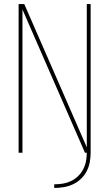

<svg xmlns="http://www.w3.org/2000/svg" viewBox="-20 -755 540 949"><path d="M248 174V156Q270 156 291 152.5Q312 149 331 140Q350 131 365.5 116Q381 101 391 82Q401 63 405 42Q409 21 409 0H400L91 -708V0H72V-735H100L409 -27V-735H428V0Q428 24 423.5 47.5Q419 71 408 92Q397 113 379.5 129.5Q362 146 340.5 156Q319 166 295.5 170Q272 174 248 174Z"/></svg>

Font: Zed Mono Thin
Style: Regular
Weight: 100
Monospace: yes
Designer: Belleve Invis
Foundry: Belleve Invis
Version: Version 1.0.0; ttfautohint (v1.8.4)